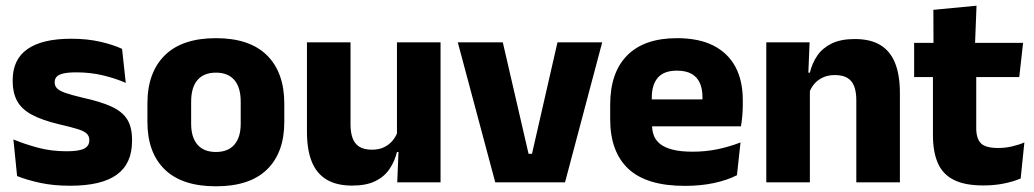

<svg xmlns="http://www.w3.org/2000/svg" viewBox="-20 -640 3630 674"><path d="M226 12Q167.5 12 120.5 1.8Q73.5 -8.5 40 -22L27 -150.5Q65.5 -134.5 112.2 -121.8Q159 -109 213.5 -109Q257 -109 275.2 -118.2Q293.5 -127.5 293.5 -147V-149Q293.5 -162.5 284.2 -171.2Q275 -180 252.2 -187Q229.5 -194 188.5 -203.5Q127 -218 91 -237.8Q55 -257.5 39.8 -286.2Q24.5 -315 24.5 -354.5V-358.5Q24.5 -431.5 76.5 -467.8Q128.5 -504 229.5 -504Q286.5 -504 332 -493.5Q377.5 -483 408.5 -468.5L421.5 -349Q385.5 -365 341.2 -375.5Q297 -386 248.5 -386Q219 -386 202.2 -382Q185.5 -378 178.8 -370.5Q172 -363 172 -352V-350.5Q172 -338.5 180 -330Q188 -321.5 209.2 -314Q230.5 -306.5 270.5 -297Q332.5 -283.5 370.5 -266.2Q408.5 -249 426 -221.8Q443.5 -194.5 443.5 -149.5V-145Q443.5 -65.5 390 -26.8Q336.5 12 226 12Z M738 14Q619 14 558.2 -45.2Q497.5 -104.5 497.5 -212V-276.5Q497.5 -385.5 558.5 -445.8Q619.5 -506 738 -506Q856.5 -506 917.2 -445.8Q978 -385.5 978 -276.5V-212Q978 -104.5 917.5 -45.2Q857 14 738 14ZM738 -106.5Q780.5 -106.5 802.8 -132.2Q825 -158 825 -205.5V-283Q825 -333 802.8 -359Q780.5 -385 738 -385Q695.5 -385 673.2 -359Q651 -333 651 -283V-205.5Q651 -158 673.2 -132.2Q695.5 -106.5 738 -106.5Z M1057.5 -491.5H1210.5V-202.5Q1210.5 -175.5 1217.5 -155.8Q1224.5 -136 1241 -125.2Q1257.5 -114.5 1286 -114.5Q1310 -114.5 1327.8 -123Q1345.5 -131.5 1357.8 -146Q1370 -160.5 1376 -178L1399.5 -106.5H1373.5Q1365.5 -73.5 1347.2 -46.5Q1329 -19.5 1297.2 -4Q1265.5 11.5 1216 11.5Q1161.5 11.5 1126.2 -9.8Q1091 -31 1074.2 -73Q1057.5 -115 1057.5 -178ZM1373.5 -491.5H1526.5V0H1374.5L1379.5 -123L1373.5 -137Z M1835.5 -100H1847.5L1937 -491.5H2094L1963.5 0H1718.5L1587 -491.5H1745Z M2384 12.5Q2250 12.5 2186 -47.2Q2122 -107 2122 -221.5V-272.5Q2122 -385.5 2182 -445.8Q2242 -506 2356.5 -506Q2433.5 -506 2484.8 -479.8Q2536 -453.5 2561.8 -405Q2587.5 -356.5 2587.5 -288.5V-272Q2587.5 -253 2585.8 -233.2Q2584 -213.5 2581 -196.5H2443Q2445 -225.5 2445.5 -251.2Q2446 -277 2446 -298Q2446 -328.5 2436.5 -349.2Q2427 -370 2407.2 -381Q2387.5 -392 2356.5 -392Q2310.5 -392 2289.2 -367.2Q2268 -342.5 2268 -297V-252L2269 -235.5V-200.5Q2269 -181.5 2275.2 -164.5Q2281.5 -147.5 2297.2 -134.8Q2313 -122 2340.8 -114.8Q2368.5 -107.5 2411.5 -107.5Q2457 -107.5 2499 -116.2Q2541 -125 2579.5 -140L2567 -25Q2533 -7.5 2486.5 2.5Q2440 12.5 2384 12.5ZM2550 -196.5H2203V-291H2550Z M3139 0H2986V-289Q2986 -316 2979 -335.8Q2972 -355.5 2955.5 -366Q2939 -376.5 2910.5 -376.5Q2887 -376.5 2869 -368.2Q2851 -360 2838.8 -345.8Q2826.5 -331.5 2820.5 -313.5L2797 -385H2823Q2831 -418.5 2849.2 -445Q2867.5 -471.5 2899.5 -487.2Q2931.5 -503 2980.5 -503Q3035.5 -503 3070.5 -481.8Q3105.5 -460.5 3122.2 -418.5Q3139 -376.5 3139 -313.5ZM2823 0H2670V-491.5H2822L2817 -368.5L2823 -354Z M3432 11Q3366.5 11 3327.8 -8.8Q3289 -28.5 3272 -68Q3255 -107.5 3255 -165.5V-440H3407V-190Q3407 -154 3423.2 -137.2Q3439.5 -120.5 3484 -120.5Q3508.5 -120.5 3532.5 -126Q3556.5 -131.5 3576 -140L3563 -13.5Q3537.5 -2.5 3504.2 4.2Q3471 11 3432 11ZM3558 -369.5H3189V-489.5H3571.5ZM3402.5 -478.5H3257L3256.5 -605.5L3408 -620Z"/></svg>

Font: Anek Kannada
Style: Bold
Weight: 700
Version: Version 1.003